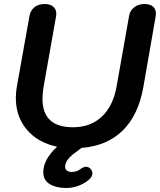

<svg xmlns="http://www.w3.org/2000/svg" viewBox="-20 -730 798 958"><path d="M758 -662Q758 -654 757 -650L695 -294Q670 -155 592 -78.5Q514 -2 387 8Q380 14 355.5 31.5Q331 49 318 66.5Q305 84 305 102Q305 115 314.5 121.5Q324 128 337 128Q363 128 382 113Q398 102 409 102Q423 102 433 114Q441 123 441 135Q441 152 422 168Q399 187 370 197.5Q341 208 310 208Q260 208 228 188.5Q196 169 196 129Q196 66 265 2Q169 -18 114 -83Q59 -148 59 -242Q59 -272 65 -303L127 -650Q132 -678 152 -694Q172 -710 202 -710Q230 -710 245.5 -697Q261 -684 261 -661Q261 -654 260 -650L198 -300Q192 -266 192 -237Q192 -95 344 -95Q432 -95 488.5 -148.5Q545 -202 562 -300L624 -650Q628 -677 649.5 -693.5Q671 -710 701 -710Q728 -710 743 -697.5Q758 -685 758 -662Z"/></svg>

Font: Kodchasan
Style: Bold Italic
Weight: 700
Italic angle: -10°
Version: Version 1.000; ttfautohint (v1.6)